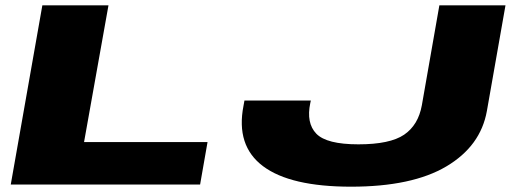

<svg xmlns="http://www.w3.org/2000/svg" viewBox="-20 -695 1966 723"><path d="M20.5 0 139.5 -675H388.5L296.5 -160H761.5L733.5 0ZM1302 8Q1073.5 8 970.5 -69.2Q867.5 -146.5 897 -297L900.5 -316.5H1150.5L1148.5 -307.5Q1132.5 -231.5 1171.2 -191.5Q1210 -151.5 1329.5 -151.5Q1448.5 -151.5 1501.8 -187.8Q1555 -224 1568.5 -298.5L1634.5 -675H1883.5L1813.5 -277.5Q1790 -145 1661 -68.5Q1532 8 1302 8Z"/></svg>

Font: Anybody UltraExpanded ExtraBold
Style: Italic
Weight: 800
Width: 9
Italic angle: -10°
Designer: Tyler Finck
Foundry: Etcetera Type Company
Version: Version 1.010; ttfautohint (v1.8.3) -l 8 -r 50 -G 200 -x 14 